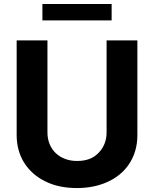

<svg xmlns="http://www.w3.org/2000/svg" viewBox="-20 -929 769 959"><path d="M217 -727.3V-268.1Q217 -235.4 228 -209Q239 -182.5 258.7 -163.9Q278.4 -145.2 305.6 -135.1Q332.7 -125 364.7 -125Q399.1 -125 425.4 -134.6Q451.7 -144.2 472.3 -165.5Q512.4 -206.7 512.4 -268.1V-727.3H666.2V-255Q666.2 -212 655.4 -175.6Q644.5 -139.2 624.8 -109.7Q605.1 -80.3 577.6 -57.7Q550.1 -35.2 516.5 -20.1Q483 -5 444.4 2.7Q405.9 10.3 364.7 10.3Q272.7 10.3 206.3 -23.1Q172.2 -39.8 145.8 -63.2Q119.3 -86.6 100.9 -115.9Q82.4 -145.2 72.8 -180.2Q63.2 -215.2 63.2 -255V-727.3ZM191.8 -827.1V-909.1H537.6V-827.1Z"/></svg>

Font: Inter P
Style: Bold
Weight: 700
Designer: Rasmus Andersson
Foundry: rsms
Version: Version 3.018;git-588b23468